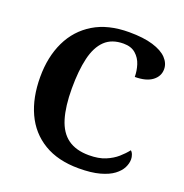

<svg xmlns="http://www.w3.org/2000/svg" viewBox="-131 -842 932 970"><g transform="rotate(20 335.0 -357.0)"><path d="M395 10Q283 10 207 -36Q131 -82 93 -164.5Q55 -247 55 -358Q55 -466 94.5 -548.5Q134 -631 211 -677.5Q288 -724 401 -724Q478 -724 529 -708.5Q580 -693 605 -666.5Q630 -640 630 -608Q630 -570 597.5 -545.5Q565 -521 504 -521Q504 -553 494 -585Q484 -617 459.5 -638.5Q435 -660 394 -660Q331 -660 294 -624.5Q257 -589 241 -521.5Q225 -454 225 -358Q225 -262 244.5 -197.5Q264 -133 307.5 -101.5Q351 -70 421 -70Q473 -70 509 -85Q545 -100 570 -122Q595 -144 612 -166Q620 -160 624.5 -147.5Q629 -135 629 -123Q629 -101 617.5 -78Q606 -55 579.5 -35Q553 -15 507.5 -2.5Q462 10 395 10Z"/></g></svg>

Font: Noto Rashi Hebrew
Style: Bold
Weight: 700
Version: Version 1.006